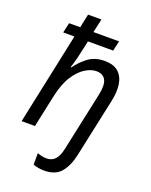

<svg xmlns="http://www.w3.org/2000/svg" viewBox="-179 -854 934 1188"><g transform="rotate(20 287.5 -260.0)"><path d="M262 240Q240 240 221 236Q202 232 190 227V152Q204 157 219.5 160.5Q235 164 251 164Q287 164 308 140Q329 116 339 67L421 -316Q436 -384 419.5 -416.5Q403 -449 357 -449Q325 -449 286.5 -426Q248 -403 214 -351Q180 -299 161 -211L116 0H28L156 -604H82L97 -670H170L189 -760H277L257 -670H426L411 -604H245L234 -554Q227 -519 219 -487.5Q211 -456 199 -418H204Q232 -459 276 -492.5Q320 -526 384 -526Q445 -526 476.5 -497Q508 -468 515 -418Q522 -368 508 -306L426 77Q410 152 373.5 196Q337 240 262 240Z"/></g></svg>

Font: Noto Sans
Style: Italic
Weight: 400
Italic angle: -12°
Designer: Monotype Design Team
Foundry: Monotype Imaging Inc.
Version: Version 2.013; ttfautohint (v1.8.4.7-5d5b)